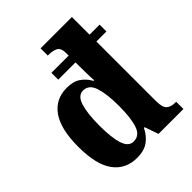

<svg xmlns="http://www.w3.org/2000/svg" viewBox="-215 -882 1014 1014"><g transform="rotate(-45 292.0 -375.0)"><path d="M216 10Q130 10 83 -54Q36 -118 36 -251Q36 -384 82.5 -449.5Q129 -515 213 -515Q262 -515 291.5 -494.5Q321 -474 339 -441H344Q343 -450 342.5 -468.5Q342 -487 341.5 -509Q341 -531 341 -549V-577H212V-628H341V-644Q341 -685 320.5 -695.5Q300 -706 271 -706H263V-760H497V-628H572V-577H497V-132Q497 -85 514 -69.5Q531 -54 563 -54H570V0H384L357 -77H352Q332 -36 299.5 -13Q267 10 216 10ZM263 -64Q308 -64 324.5 -113.5Q341 -163 341 -253Q341 -340 324.5 -392Q308 -444 264 -444Q226 -444 210 -393Q194 -342 194 -252Q194 -160 210 -112Q226 -64 263 -64Z"/></g></svg>

Font: Noto Serif Bengali Condensed ExtraBold
Style: Regular
Weight: 800
Width: 3
Designer: Juan Bruce, Universal Thirst, Indian Type Foundry and the Monotype Design Team.
Foundry: Monotype Imaging Inc.
Version: Version 2.003; ttfautohint (v1.8.4.7-5d5b)